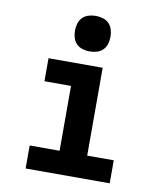

<svg xmlns="http://www.w3.org/2000/svg" viewBox="-85 -834 770 904"><g transform="rotate(10 300.0 -382.5)"><path d="M99 0V-110H242V-420H115V-530H374V-110H501V0ZM300 -595Q283 -595 266 -600Q249 -605 237 -617Q225 -629 220 -646Q215 -663 215 -680Q215 -697 220 -714Q225 -731 237 -743Q249 -755 266 -760Q283 -765 300 -765Q317 -765 334 -760Q351 -755 363 -743Q375 -731 380 -714Q385 -697 385 -680Q385 -663 380 -646Q375 -629 363 -617Q351 -605 334 -600Q317 -595 300 -595Z"/></g></svg>

Font: Iosevka Curly XBdEx
Style: Regular
Weight: 800
Width: 7
Monospace: yes
Designer: Belleve Invis
Foundry: Belleve Invis
Version: Version 11.1.0; ttfautohint (v1.8.3)